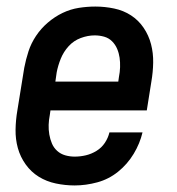

<svg xmlns="http://www.w3.org/2000/svg" viewBox="-20 -558 540 586"><path d="M208 8Q179 8 150.5 2Q122 -4 98.5 -18.5Q75 -33 58.5 -56Q42 -79 34.5 -106Q27 -133 27.5 -162.5Q28 -192 33 -221L54 -351Q59 -377 67 -401.5Q75 -426 90 -448.5Q105 -471 126 -489Q147 -507 171 -518.5Q195 -530 220.5 -534Q246 -538 271 -538Q300 -538 328.5 -532Q357 -526 380 -511Q403 -496 418.5 -473Q434 -450 441 -423Q448 -396 447.5 -367Q447 -338 442 -309L428 -221H134L132 -207Q129 -192 128.5 -177Q128 -162 130.5 -147.5Q133 -133 138.5 -120Q144 -107 154.5 -97.5Q165 -88 179 -84Q193 -80 208 -80Q225 -80 242 -84Q259 -88 274.5 -97.5Q290 -107 300 -122Q310 -137 314 -154H415Q407 -120 388 -88.5Q369 -57 340.5 -34Q312 -11 277 -1.5Q242 8 208 8ZM149 -309H341L343 -323Q346 -338 346.5 -353Q347 -368 345 -382Q343 -396 337.5 -409Q332 -422 322 -432Q312 -442 298 -446Q284 -450 269 -450Q248 -450 226.5 -442Q205 -434 189.5 -417Q174 -400 165.5 -379Q157 -358 153 -337Z"/></svg>

Font: Iosevka Curly Semibold Oblique
Style: Regular
Weight: 600
Italic angle: -9°
Monospace: yes
Designer: Belleve Invis
Foundry: Belleve Invis
Version: Version 11.1.0; ttfautohint (v1.8.3)